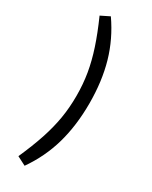

<svg xmlns="http://www.w3.org/2000/svg" viewBox="-228 -839 785 990"><g transform="rotate(30 165.0 -344.0)"><path d="M62 -763.2 114.3 -789.1Q181.2 -692.9 212.2 -584.7Q243.2 -476.6 243.2 -344.7Q243.2 -212.9 212.2 -104Q181.2 4.9 114.3 100.6L62 73.7Q99.1 -9.8 121.8 -78.4Q144.5 -147 155.3 -210.9Q166 -274.9 166 -344.7Q166 -414.6 155.3 -478.3Q144.5 -542 121.8 -610.8Q99.1 -679.7 62 -763.2Z"/></g></svg>

Font: Pinar-DS1-FD Medium
Style: Regular
Weight: 500
Designer: Amin Abedi
Version: Version 3.000